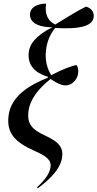

<svg xmlns="http://www.w3.org/2000/svg" viewBox="-20 -824 536 1057"><path d="M188 213C257 161 308 109 320 52C333 -9 308 -41 226 -79C153 -112 130 -145 136 -207C144 -276 190 -335 258 -389C298 -363 320 -354 339 -354C370 -353 401 -377 409 -414C413 -432 411 -451 402 -466C376 -462 326 -444 262 -410C240 -446 227 -490 233 -545C239 -602 261 -643 284 -670C420 -662 495 -680 496 -735C497 -762 480 -779 454 -788C403 -763 358 -734 284 -689C242 -709 225 -749 234 -804C190 -804 146 -787 145 -744C144 -692 207 -673 268 -674C178 -628 142 -582 138 -533C132 -466 170 -424 244 -401L243 -396C144 -357 39 -295 27 -186C16 -92 60 -42 173 8C238 36 267 60 257 102C250 134 230 164 184 207Z"/></svg>

Font: Noto Serif Display Condensed Medium
Style: Italic
Weight: 500
Width: 3
Italic angle: -12°
Designer: Monotype Design Team
Foundry: Monotype Imaging Inc.
Version: Version 2.009